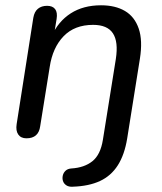

<svg xmlns="http://www.w3.org/2000/svg" viewBox="-20 -516 612 726"><path d="M255 190Q240 191 230.5 184.5Q221 178 218 168Q215 158 217.5 147.5Q220 137 228 129.5Q236 122 250 121Q299 118 329.5 93.5Q360 69 369 13L418 -293Q428 -358 407 -390Q386 -422 332 -422Q262 -422 220.5 -379Q179 -336 168 -263L132 -39Q126 7 80 7Q59 7 49 -7.5Q39 -22 43 -47L106 -449Q110 -472 123.5 -483Q137 -494 158 -494Q179 -494 188.5 -481.5Q198 -469 194 -444L181 -365L175 -379Q200 -435 247.5 -465.5Q295 -496 362 -496Q416 -496 452.5 -474.5Q489 -453 504.5 -408Q520 -363 509 -294L461 7Q451 69 425.5 109Q400 149 358 168.5Q316 188 255 190Z"/></svg>

Font: Nunito Medium
Style: Italic
Weight: 500
Designer: Vernon Adams
Foundry: Vernon Adams
Version: Version 3.601